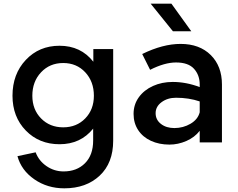

<svg xmlns="http://www.w3.org/2000/svg" viewBox="-20 -775 1293 1045"><path d="M75 75 174 54Q191 100 233 129Q275 158 326 158Q398 158 442.5 113.5Q487 69 487 -10V-75Q419 10 304 10Q193 10 120.5 -64.5Q48 -139 48 -254Q48 -372 120.5 -449Q193 -526 304 -526Q420 -526 488 -439V-508H596V-9Q596 112 522.5 181Q449 250 330 250Q238 250 167 201Q96 152 75 75ZM324 -82Q397 -82 444 -130.5Q491 -179 491 -254Q491 -331 444 -381.5Q397 -432 324 -432Q251 -432 203.5 -381.5Q156 -331 156 -254Q156 -179 203.5 -130.5Q251 -82 324 -82Z M1188 -315V0H1067V-63Q1039 -27 994 -7.5Q949 12 902 12Q846 12 801.5 -8.5Q757 -29 732 -67Q707 -105 707 -155Q707 -206 735.5 -245.5Q764 -285 812.5 -307Q861 -329 920 -329Q993 -329 1067 -301V-315Q1067 -366 1036 -400.5Q1005 -435 938 -435Q876 -435 797 -395L754 -481Q866 -536 963 -536Q1066 -536 1127 -475.5Q1188 -415 1188 -315ZM1067 -164V-223Q1008 -243 938 -243Q892 -243 859.5 -219Q827 -195 827 -159Q827 -123 856 -100.5Q885 -78 929 -78Q977 -78 1017 -101.5Q1057 -125 1067 -164ZM800 -755H913L1021 -605H921Z"/></svg>

Font: Metropolitano Medium
Style: Regular
Weight: 500
Designer: Fonts by Alex Slobzheninov & Chris M. Simpson / Changes by Cristiano Sobral
Foundry: Fonts by Alex Slobzheninov & Chris M. Simpson / Changes by Cristiano Sobral
Version: Version 1.00;August 30, 2020;FontCreator 13.0.0.2681 64-bit